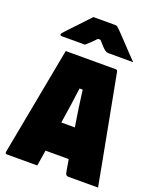

<svg xmlns="http://www.w3.org/2000/svg" viewBox="-169 -1047 939 1146"><g transform="rotate(20 300.0 -473.5)"><path d="M210 0H15Q12 0 9 -3Q6 -6 7 -13L136 -700H455Q463 -700 466 -689Q492 -551 518.5 -412Q545 -273 571 -134Q577 -100 583.5 -67Q590 -34 596 0H408Q397 0 392 -7Q387 -14 382 -48Q380 -61 378 -74Q376 -87 373 -100H226Q222 -75 218 -50Q214 -25 210 0ZM290 -518Q283 -461 274.5 -404Q266 -347 257 -290H343Q334 -345 325.5 -402.5Q317 -460 310 -518ZM222 -947H361Q369 -947 374 -943.5Q379 -940 391 -928Q398 -921 415 -903Q432 -885 453.5 -862.5Q475 -840 497 -816.5Q519 -793 537 -775H385Q374 -775 368.5 -777Q363 -779 356 -784Q349 -789 338 -800.5Q327 -812 308 -834H292Q271 -812 257.5 -799Q244 -786 231 -775H84Q73 -775 73 -783Q73 -787 76 -791Q79 -795 91 -808Q102 -820 120 -839Q138 -858 158 -879Q178 -900 195 -918.5Q212 -937 222 -947Z"/></g></svg>

Font: Recursive Mn Lnr St XBk
Style: Regular
Weight: 1000
Monospace: yes
Version: Version 1.079;hotconv 1.0.112;makeotfexe 2.5.65598; ttfautoh